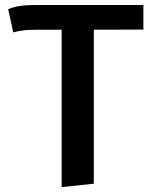

<svg xmlns="http://www.w3.org/2000/svg" viewBox="-20 -550 640 788"><path d="M365 -490.5V204L233 218V-490.5ZM34.5 -417 13.5 -512.5Q30 -519 46.5 -522.8Q63 -526.5 83 -528Q103 -529.5 129.5 -529.5H568.5V-428.5L131 -428Q115 -428 99 -427.2Q83 -426.5 67 -424Q51 -421.5 34.5 -417Z"/></svg>

Font: Fira Code Light SemiBold
Style: Regular
Weight: 600
Monospace: yes
Version: Version 5.002